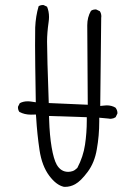

<svg xmlns="http://www.w3.org/2000/svg" viewBox="-20 -769 540 767"><path d="M252.4 -82.5Q223.1 -82.5 206.5 -111.3Q194.3 -133.3 186.3 -180.7Q178.2 -228 176.3 -291.5L175.8 -305.7L326.7 -300.8V-288.1Q326.7 -238.3 319.6 -190.7Q312.5 -143.1 289.1 -98.6Q287.1 -96.7 286.6 -96.2Q278.8 -88.4 269.8 -85.4Q260.7 -82.5 252.4 -82.5ZM103.5 -311Q106.9 -311 123.5 -311.5L124.5 -298.8Q128.4 -232.9 137.9 -169.4Q147.5 -106 176.8 -66.9Q204.6 -29.8 234.4 -22.9Q236.8 -22.5 239.7 -22.5Q261.2 -22.5 280.3 -33.2Q302.7 -45.4 330.3 -82.5Q357.9 -119.6 366.7 -172.4Q376.5 -226.6 376.5 -284.2V-298.8L413.1 -295.4Q417.5 -294.4 420.2 -294.4Q422.9 -294.4 425.8 -294.9Q433.6 -295.4 441.9 -300.8L448.7 -314.9Q449.2 -315.9 449.2 -316.9Q449.2 -329.1 441.4 -338.9Q426.3 -348.1 406.2 -348.1Q400.9 -348.1 395 -347.2L380.4 -345.7L384.3 -698.2Q384.8 -700.7 384.8 -703.1Q384.8 -715.3 378.9 -724.1L364.7 -731Q363.3 -731.4 360.1 -731.4Q356.9 -731.4 352.1 -730Q347.2 -728.5 343.3 -725.6Q328.6 -700.2 328.6 -668L330.6 -350.6L174.8 -357.4Q168 -547.9 168 -603Q168 -637.2 174.3 -681.6Q175.8 -691.9 175.8 -701.2Q175.8 -723.6 168 -742.2L154.8 -748.5Q153.3 -749 152.3 -749Q141.6 -749 134.3 -744.1Q122.6 -704.6 120.6 -659.2Q120.1 -643.1 120.1 -587.9Q120.1 -532.7 123 -360.4L107.4 -362.8Q98.6 -364.3 90.8 -364.3Q72.8 -364.3 59.1 -356.9L52.2 -343.3Q51.8 -341.8 51.8 -340.8Q51.8 -329.1 57.6 -321.8Q78.1 -311 103.5 -311Z"/></svg>

Font: NaikaiFont
Style: ExtraLight
Weight: 200
Version: Version 1.89